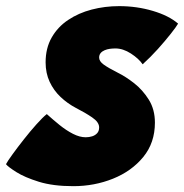

<svg xmlns="http://www.w3.org/2000/svg" viewBox="-64 -584 616 642"><path d="M181 38.5Q113.5 38.5 66 23.8Q18.5 9 -9.2 -8.5Q-37 -26 -44 -35Q-38.5 -45.5 -22 -68.2Q-5.5 -91 15.8 -118Q37 -145 57.8 -168.2Q78.5 -191.5 92.5 -202.5Q113 -184 135.2 -166Q157.5 -148 180 -136.5Q202.5 -125 222.5 -125Q234 -125 244.2 -128.2Q254.5 -131.5 261 -138.8Q267.5 -146 267.5 -158Q267.5 -175.5 244 -191.5Q220.5 -207.5 190 -223Q161.5 -238 138.5 -259.8Q115.5 -281.5 102 -310.5Q88.5 -339.5 88.5 -375.5Q88.5 -423 108.8 -458.5Q129 -494 163.8 -517.2Q198.5 -540.5 242.5 -552Q286.5 -563.5 334.5 -563.5Q393.5 -563.5 447.2 -547.5Q501 -531.5 531.5 -505Q525.5 -494.5 507 -471Q488.5 -447.5 463.8 -420Q439 -392.5 413 -369Q400 -388 373.8 -405Q347.5 -422 322 -422Q313 -422 303.5 -420.8Q294 -419.5 285.8 -416Q277.5 -412.5 272.5 -406.5Q267.5 -400.5 267.5 -391.5Q267.5 -379 282.8 -368Q298 -357 331.5 -340Q356 -328 384.5 -305.8Q413 -283.5 433.5 -250.8Q454 -218 454 -174Q454 -106.5 415 -59Q376 -11.5 313.8 13.5Q251.5 38.5 181 38.5Z"/></svg>

Font: Grandstander Thin Black
Style: Italic
Weight: 900
Italic angle: -15°
Version: Version 1.200